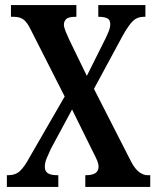

<svg xmlns="http://www.w3.org/2000/svg" viewBox="-20 -734 619 754"><path d="M7 0V-46H12Q41 -46 58.5 -62.5Q76 -79 96 -116L234 -355L102 -615Q89 -643 74.5 -655.5Q60 -668 34 -668H23V-714H280V-668H276Q249 -668 240 -659Q231 -650 231 -638Q231 -627 237.5 -611Q244 -595 251 -580L321 -436L392 -578Q400 -594 406.5 -610Q413 -626 413 -639Q413 -657 400.5 -662.5Q388 -668 368 -668H366V-714H551V-668H544Q520 -668 503.5 -653Q487 -638 463 -596L349 -385L495 -99Q511 -69 527.5 -57.5Q544 -46 559 -46H570V0H315V-46H318Q367 -46 367 -79Q367 -90 362 -102.5Q357 -115 340 -148L263 -304L180 -150Q171 -131 163.5 -113Q156 -95 156 -79Q156 -62 167.5 -54Q179 -46 205 -46H209V0Z"/></svg>

Font: Noto Serif Thai ExtraCondensed SemiBold
Style: Regular
Weight: 600
Width: 2
Designer: Monotype Design Team
Foundry: Monotype Imaging Inc.
Version: Version 2.001; ttfautohint (v1.8.4.7-5d5b)